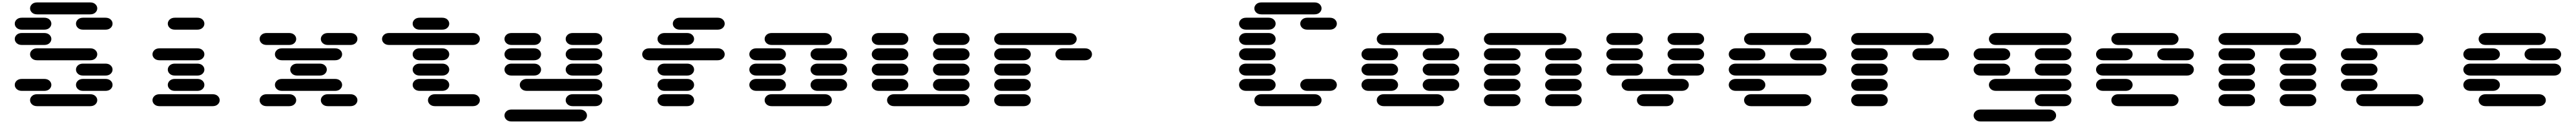

<svg xmlns="http://www.w3.org/2000/svg" viewBox="-20 -881 21040 1013"><path d="M284.2 -13.7H715.8Q743.2 -13.7 758.8 -28.3Q774.4 -43 774.4 -62.5Q774.4 -82 758.8 -96.7Q743.2 -111.3 715.8 -111.3H284.2Q256.8 -111.3 241.2 -96.7Q225.6 -82 225.6 -62.5Q225.6 -43 241.2 -28.3Q256.8 -13.7 284.2 -13.7ZM159.2 -138.7H340.8Q368.2 -138.7 383.8 -153.3Q399.4 -168 399.4 -187.5Q399.4 -207 383.8 -221.7Q368.2 -236.3 340.8 -236.3H159.2Q131.8 -236.3 116.2 -221.7Q100.6 -207 100.6 -187.5Q100.6 -168 116.2 -153.3Q131.8 -138.7 159.2 -138.7ZM659.2 -138.7H840.8Q868.2 -138.7 883.8 -153.3Q899.4 -168 899.4 -187.5Q899.4 -207 883.8 -221.7Q868.2 -236.3 840.8 -236.3H659.2Q631.8 -236.3 616.2 -221.7Q600.6 -207 600.6 -187.5Q600.6 -168 616.2 -153.3Q631.8 -138.7 659.2 -138.7ZM659.2 -263.7H840.8Q868.2 -263.7 883.8 -278.3Q899.4 -293 899.4 -312.5Q899.4 -332 883.8 -346.7Q868.2 -361.3 840.8 -361.3H659.2Q631.8 -361.3 616.2 -346.7Q600.6 -332 600.6 -312.5Q600.6 -293 616.2 -278.3Q631.8 -263.7 659.2 -263.7ZM284.2 -388.7H715.8Q743.2 -388.7 758.8 -403.3Q774.4 -418 774.4 -437.5Q774.4 -457 758.8 -471.7Q743.2 -486.3 715.8 -486.3H284.2Q256.8 -486.3 241.2 -471.7Q225.6 -457 225.6 -437.5Q225.6 -418 241.2 -403.3Q256.8 -388.7 284.2 -388.7ZM159.2 -513.7H340.8Q368.2 -513.7 383.8 -528.3Q399.4 -543 399.4 -562.5Q399.4 -582 383.8 -596.7Q368.2 -611.3 340.8 -611.3H159.2Q131.8 -611.3 116.2 -596.7Q100.6 -582 100.6 -562.5Q100.6 -543 116.2 -528.3Q131.8 -513.7 159.2 -513.7ZM159.2 -638.7H340.8Q368.2 -638.7 383.8 -653.3Q399.4 -668 399.4 -687.5Q399.4 -707 383.8 -721.7Q368.2 -736.3 340.8 -736.3H159.2Q131.8 -736.3 116.2 -721.7Q100.6 -707 100.6 -687.5Q100.6 -668 116.2 -653.3Q131.8 -638.7 159.2 -638.7ZM659.2 -638.7H840.8Q868.2 -638.7 883.8 -653.3Q899.4 -668 899.4 -687.5Q899.4 -707 883.8 -721.7Q868.2 -736.3 840.8 -736.3H659.2Q631.8 -736.3 616.2 -721.7Q600.6 -707 600.6 -687.5Q600.6 -668 616.2 -653.3Q631.8 -638.7 659.2 -638.7ZM284.2 -763.7H715.8Q743.2 -763.7 758.8 -778.3Q774.4 -793 774.4 -812.5Q774.4 -832 758.8 -846.7Q743.2 -861.3 715.8 -861.3H284.2Q256.8 -861.3 241.2 -846.7Q225.6 -832 225.6 -812.5Q225.6 -793 241.2 -778.3Q256.8 -763.7 284.2 -763.7Z M1284.2 -13.7H1715.8Q1743.2 -13.7 1758.8 -28.3Q1774.4 -43 1774.4 -62.5Q1774.4 -82 1758.8 -96.7Q1743.2 -111.3 1715.8 -111.3H1284.2Q1256.8 -111.3 1241.2 -96.7Q1225.6 -82 1225.6 -62.5Q1225.6 -43 1241.2 -28.3Q1256.8 -13.7 1284.2 -13.7ZM1409.2 -138.7H1590.8Q1618.2 -138.7 1633.8 -153.3Q1649.4 -168 1649.4 -187.5Q1649.4 -207 1633.8 -221.7Q1618.2 -236.3 1590.8 -236.3H1409.2Q1381.8 -236.3 1366.2 -221.7Q1350.6 -207 1350.6 -187.5Q1350.6 -168 1366.2 -153.3Q1381.8 -138.7 1409.2 -138.7ZM1409.2 -263.7H1590.8Q1618.2 -263.7 1633.8 -278.3Q1649.4 -293 1649.4 -312.5Q1649.4 -332 1633.8 -346.7Q1618.2 -361.3 1590.8 -361.3H1409.2Q1381.8 -361.3 1366.2 -346.7Q1350.6 -332 1350.6 -312.5Q1350.6 -293 1366.2 -278.3Q1381.8 -263.7 1409.2 -263.7ZM1284.2 -388.7H1590.8Q1618.2 -388.7 1633.8 -403.3Q1649.4 -418 1649.4 -437.5Q1649.4 -457 1633.8 -471.7Q1618.2 -486.3 1590.8 -486.3H1284.2Q1256.8 -486.3 1241.2 -471.7Q1225.6 -457 1225.6 -437.5Q1225.6 -418 1241.2 -403.3Q1256.8 -388.7 1284.2 -388.7ZM1409.2 -638.7H1590.8Q1618.2 -638.7 1633.8 -653.3Q1649.4 -668 1649.4 -687.5Q1649.4 -707 1633.8 -721.7Q1618.2 -736.3 1590.8 -736.3H1409.2Q1381.8 -736.3 1366.2 -721.7Q1350.6 -707 1350.6 -687.5Q1350.6 -668 1366.2 -653.3Q1381.8 -638.7 1409.2 -638.7Z M2159.2 -13.7H2340.8Q2368.2 -13.7 2383.8 -28.3Q2399.4 -43 2399.4 -62.5Q2399.4 -82 2383.8 -96.7Q2368.2 -111.3 2340.8 -111.3H2159.2Q2131.8 -111.3 2116.2 -96.7Q2100.6 -82 2100.6 -62.5Q2100.6 -43 2116.2 -28.3Q2131.8 -13.7 2159.2 -13.7ZM2659.2 -13.7H2840.8Q2868.2 -13.7 2883.8 -28.3Q2899.4 -43 2899.4 -62.5Q2899.4 -82 2883.8 -96.7Q2868.2 -111.3 2840.8 -111.3H2659.2Q2631.8 -111.3 2616.2 -96.7Q2600.6 -82 2600.6 -62.5Q2600.6 -43 2616.2 -28.3Q2631.8 -13.7 2659.2 -13.7ZM2284.2 -138.7H2715.8Q2743.2 -138.7 2758.8 -153.3Q2774.4 -168 2774.4 -187.5Q2774.4 -207 2758.8 -221.7Q2743.2 -236.3 2715.8 -236.3H2284.2Q2256.8 -236.3 2241.2 -221.7Q2225.6 -207 2225.6 -187.5Q2225.6 -168 2241.2 -153.3Q2256.8 -138.7 2284.2 -138.7ZM2409.2 -263.7H2590.8Q2618.2 -263.7 2633.8 -278.3Q2649.4 -293 2649.4 -312.5Q2649.4 -332 2633.8 -346.7Q2618.2 -361.3 2590.8 -361.3H2409.2Q2381.8 -361.3 2366.2 -346.7Q2350.6 -332 2350.6 -312.5Q2350.6 -293 2366.2 -278.3Q2381.8 -263.7 2409.2 -263.7ZM2284.2 -388.7H2715.8Q2743.2 -388.7 2758.8 -403.3Q2774.4 -418 2774.4 -437.5Q2774.4 -457 2758.8 -471.7Q2743.2 -486.3 2715.8 -486.3H2284.2Q2256.8 -486.3 2241.2 -471.7Q2225.6 -457 2225.6 -437.5Q2225.6 -418 2241.2 -403.3Q2256.8 -388.7 2284.2 -388.7ZM2159.2 -513.7H2340.8Q2368.2 -513.7 2383.8 -528.3Q2399.4 -543 2399.4 -562.5Q2399.4 -582 2383.8 -596.7Q2368.2 -611.3 2340.8 -611.3H2159.2Q2131.8 -611.3 2116.2 -596.7Q2100.6 -582 2100.6 -562.5Q2100.6 -543 2116.2 -528.3Q2131.8 -513.7 2159.2 -513.7ZM2659.2 -513.7H2840.8Q2868.2 -513.7 2883.8 -528.3Q2899.4 -543 2899.4 -562.5Q2899.4 -582 2883.8 -596.7Q2868.2 -611.3 2840.8 -611.3H2659.2Q2631.8 -611.3 2616.2 -596.7Q2600.6 -582 2600.6 -562.5Q2600.6 -543 2616.2 -528.3Q2631.8 -513.7 2659.2 -513.7Z M3534.2 -13.7H3840.8Q3868.2 -13.7 3883.8 -28.3Q3899.4 -43 3899.4 -62.5Q3899.4 -82 3883.8 -96.7Q3868.2 -111.3 3840.8 -111.3H3534.2Q3506.8 -111.3 3491.2 -96.7Q3475.6 -82 3475.6 -62.5Q3475.6 -43 3491.2 -28.3Q3506.8 -13.7 3534.2 -13.7ZM3409.2 -138.7H3590.8Q3618.2 -138.7 3633.8 -153.3Q3649.4 -168 3649.4 -187.5Q3649.4 -207 3633.8 -221.7Q3618.2 -236.3 3590.8 -236.3H3409.2Q3381.8 -236.3 3366.2 -221.7Q3350.6 -207 3350.6 -187.5Q3350.6 -168 3366.2 -153.3Q3381.8 -138.7 3409.2 -138.7ZM3409.2 -263.7H3590.8Q3618.2 -263.7 3633.8 -278.3Q3649.4 -293 3649.4 -312.5Q3649.4 -332 3633.8 -346.7Q3618.2 -361.3 3590.8 -361.3H3409.2Q3381.8 -361.3 3366.2 -346.7Q3350.6 -332 3350.6 -312.5Q3350.6 -293 3366.2 -278.3Q3381.8 -263.7 3409.2 -263.7ZM3409.2 -388.7H3590.8Q3618.2 -388.7 3633.8 -403.3Q3649.4 -418 3649.4 -437.5Q3649.4 -457 3633.8 -471.7Q3618.2 -486.3 3590.8 -486.3H3409.2Q3381.8 -486.3 3366.2 -471.7Q3350.6 -457 3350.6 -437.5Q3350.6 -418 3366.2 -403.3Q3381.8 -388.7 3409.2 -388.7ZM3159.2 -513.7H3840.8Q3868.2 -513.7 3883.8 -528.3Q3899.4 -543 3899.4 -562.5Q3899.4 -582 3883.8 -596.7Q3868.2 -611.3 3840.8 -611.3H3159.2Q3131.8 -611.3 3116.2 -596.7Q3100.6 -582 3100.6 -562.5Q3100.6 -543 3116.2 -528.3Q3131.8 -513.7 3159.2 -513.7ZM3409.2 -638.7H3590.8Q3618.2 -638.7 3633.8 -653.3Q3649.4 -668 3649.4 -687.5Q3649.4 -707 3633.8 -721.7Q3618.2 -736.3 3590.8 -736.3H3409.2Q3381.8 -736.3 3366.2 -721.7Q3350.6 -707 3350.6 -687.5Q3350.6 -668 3366.2 -653.3Q3381.8 -638.7 3409.2 -638.7Z M4159.2 111.3H4715.8Q4743.2 111.3 4758.8 96.7Q4774.4 82 4774.4 62.5Q4774.4 43 4758.8 28.3Q4743.2 13.7 4715.8 13.7H4159.2Q4131.8 13.7 4116.2 28.3Q4100.6 43 4100.6 62.5Q4100.6 82 4116.2 96.7Q4131.8 111.3 4159.2 111.3ZM4659.2 -13.7H4840.8Q4868.2 -13.7 4883.8 -28.3Q4899.4 -43 4899.4 -62.5Q4899.4 -82 4883.8 -96.7Q4868.2 -111.3 4840.8 -111.3H4659.2Q4631.8 -111.3 4616.2 -96.7Q4600.6 -82 4600.6 -62.5Q4600.6 -43 4616.2 -28.3Q4631.8 -13.7 4659.2 -13.7ZM4284.2 -138.7H4840.8Q4868.2 -138.7 4883.8 -153.3Q4899.4 -168 4899.4 -187.5Q4899.4 -207 4883.8 -221.7Q4868.2 -236.3 4840.8 -236.3H4284.2Q4256.8 -236.3 4241.2 -221.7Q4225.6 -207 4225.6 -187.5Q4225.6 -168 4241.2 -153.3Q4256.8 -138.7 4284.2 -138.7ZM4159.2 -263.7H4340.8Q4368.2 -263.7 4383.8 -278.3Q4399.4 -293 4399.4 -312.5Q4399.4 -332 4383.8 -346.7Q4368.2 -361.3 4340.8 -361.3H4159.2Q4131.8 -361.3 4116.2 -346.7Q4100.6 -332 4100.6 -312.5Q4100.6 -293 4116.2 -278.3Q4131.8 -263.7 4159.2 -263.7ZM4659.2 -263.7H4840.8Q4868.2 -263.7 4883.8 -278.3Q4899.4 -293 4899.4 -312.5Q4899.4 -332 4883.8 -346.7Q4868.2 -361.3 4840.8 -361.3H4659.2Q4631.8 -361.3 4616.2 -346.7Q4600.6 -332 4600.6 -312.5Q4600.6 -293 4616.2 -278.3Q4631.8 -263.7 4659.2 -263.7ZM4159.2 -388.7H4340.8Q4368.2 -388.7 4383.8 -403.3Q4399.4 -418 4399.4 -437.5Q4399.4 -457 4383.8 -471.7Q4368.2 -486.3 4340.8 -486.3H4159.2Q4131.8 -486.3 4116.2 -471.7Q4100.6 -457 4100.6 -437.5Q4100.6 -418 4116.2 -403.3Q4131.8 -388.7 4159.2 -388.7ZM4659.2 -388.7H4840.8Q4868.2 -388.7 4883.8 -403.3Q4899.4 -418 4899.4 -437.5Q4899.4 -457 4883.8 -471.7Q4868.2 -486.3 4840.8 -486.3H4659.2Q4631.8 -486.3 4616.2 -471.7Q4600.6 -457 4600.6 -437.5Q4600.6 -418 4616.2 -403.3Q4631.8 -388.7 4659.2 -388.7ZM4159.2 -513.7H4340.8Q4368.2 -513.7 4383.8 -528.3Q4399.4 -543 4399.4 -562.5Q4399.4 -582 4383.8 -596.7Q4368.2 -611.3 4340.8 -611.3H4159.2Q4131.8 -611.3 4116.2 -596.7Q4100.6 -582 4100.6 -562.5Q4100.6 -543 4116.2 -528.3Q4131.8 -513.7 4159.2 -513.7ZM4659.2 -513.7H4840.8Q4868.2 -513.7 4883.8 -528.3Q4899.4 -543 4899.4 -562.5Q4899.4 -582 4883.8 -596.7Q4868.2 -611.3 4840.8 -611.3H4659.2Q4631.8 -611.3 4616.2 -596.7Q4600.6 -582 4600.6 -562.5Q4600.6 -543 4616.2 -528.3Q4631.8 -513.7 4659.2 -513.7Z M5409.2 -13.7H5590.8Q5618.2 -13.7 5633.8 -28.3Q5649.4 -43 5649.4 -62.5Q5649.4 -82 5633.8 -96.7Q5618.2 -111.3 5590.8 -111.3H5409.2Q5381.8 -111.3 5366.2 -96.7Q5350.6 -82 5350.6 -62.5Q5350.6 -43 5366.2 -28.3Q5381.8 -13.7 5409.2 -13.7ZM5409.2 -138.7H5590.8Q5618.2 -138.7 5633.8 -153.3Q5649.4 -168 5649.4 -187.5Q5649.4 -207 5633.8 -221.7Q5618.2 -236.3 5590.8 -236.3H5409.2Q5381.8 -236.3 5366.2 -221.7Q5350.6 -207 5350.6 -187.5Q5350.6 -168 5366.2 -153.3Q5381.8 -138.7 5409.2 -138.7ZM5409.2 -263.7H5590.8Q5618.2 -263.7 5633.8 -278.3Q5649.4 -293 5649.4 -312.5Q5649.4 -332 5633.8 -346.7Q5618.2 -361.3 5590.8 -361.3H5409.2Q5381.8 -361.3 5366.2 -346.7Q5350.6 -332 5350.6 -312.5Q5350.6 -293 5366.2 -278.3Q5381.8 -263.7 5409.2 -263.7ZM5284.2 -388.7H5840.8Q5868.2 -388.7 5883.8 -403.3Q5899.4 -418 5899.4 -437.5Q5899.4 -457 5883.8 -471.7Q5868.2 -486.3 5840.8 -486.3H5284.2Q5256.8 -486.3 5241.2 -471.7Q5225.6 -457 5225.6 -437.5Q5225.6 -418 5241.2 -403.3Q5256.8 -388.7 5284.2 -388.7ZM5409.2 -513.7H5590.8Q5618.2 -513.7 5633.8 -528.3Q5649.4 -543 5649.4 -562.5Q5649.4 -582 5633.8 -596.7Q5618.2 -611.3 5590.8 -611.3H5409.2Q5381.8 -611.3 5366.2 -596.7Q5350.6 -582 5350.6 -562.5Q5350.6 -543 5366.2 -528.3Q5381.8 -513.7 5409.2 -513.7ZM5534.2 -638.7H5840.8Q5868.2 -638.7 5883.8 -653.3Q5899.4 -668 5899.4 -687.5Q5899.4 -707 5883.8 -721.7Q5868.2 -736.3 5840.8 -736.3H5534.2Q5506.8 -736.3 5491.2 -721.7Q5475.6 -707 5475.6 -687.5Q5475.6 -668 5491.2 -653.3Q5506.8 -638.7 5534.2 -638.7Z M6284.2 -13.7H6715.8Q6743.2 -13.7 6758.8 -28.3Q6774.4 -43 6774.4 -62.5Q6774.4 -82 6758.8 -96.7Q6743.2 -111.3 6715.8 -111.3H6284.2Q6256.8 -111.3 6241.2 -96.7Q6225.6 -82 6225.6 -62.5Q6225.6 -43 6241.2 -28.3Q6256.8 -13.7 6284.2 -13.7ZM6159.2 -138.7H6340.8Q6368.2 -138.7 6383.8 -153.3Q6399.4 -168 6399.4 -187.5Q6399.4 -207 6383.8 -221.7Q6368.2 -236.3 6340.8 -236.3H6159.2Q6131.8 -236.3 6116.2 -221.7Q6100.6 -207 6100.6 -187.5Q6100.6 -168 6116.2 -153.3Q6131.8 -138.7 6159.2 -138.7ZM6659.2 -138.7H6840.8Q6868.2 -138.7 6883.8 -153.3Q6899.4 -168 6899.4 -187.5Q6899.4 -207 6883.8 -221.7Q6868.2 -236.3 6840.8 -236.3H6659.2Q6631.8 -236.3 6616.2 -221.7Q6600.6 -207 6600.6 -187.5Q6600.6 -168 6616.2 -153.3Q6631.8 -138.7 6659.2 -138.7ZM6159.2 -263.7H6340.8Q6368.2 -263.7 6383.8 -278.3Q6399.4 -293 6399.4 -312.5Q6399.4 -332 6383.8 -346.7Q6368.2 -361.3 6340.8 -361.3H6159.2Q6131.8 -361.3 6116.2 -346.7Q6100.6 -332 6100.6 -312.5Q6100.6 -293 6116.2 -278.3Q6131.8 -263.7 6159.2 -263.7ZM6659.2 -263.7H6840.8Q6868.2 -263.7 6883.8 -278.3Q6899.4 -293 6899.4 -312.5Q6899.4 -332 6883.8 -346.7Q6868.2 -361.3 6840.8 -361.3H6659.2Q6631.8 -361.3 6616.2 -346.7Q6600.6 -332 6600.6 -312.5Q6600.6 -293 6616.2 -278.3Q6631.8 -263.7 6659.2 -263.7ZM6159.2 -388.7H6340.8Q6368.2 -388.7 6383.8 -403.3Q6399.4 -418 6399.4 -437.5Q6399.4 -457 6383.8 -471.7Q6368.2 -486.3 6340.8 -486.3H6159.2Q6131.8 -486.3 6116.2 -471.7Q6100.6 -457 6100.6 -437.5Q6100.6 -418 6116.2 -403.3Q6131.8 -388.7 6159.2 -388.7ZM6659.2 -388.7H6840.8Q6868.2 -388.7 6883.8 -403.3Q6899.4 -418 6899.4 -437.5Q6899.4 -457 6883.8 -471.7Q6868.2 -486.3 6840.8 -486.3H6659.2Q6631.8 -486.3 6616.2 -471.7Q6600.6 -457 6600.6 -437.5Q6600.6 -418 6616.2 -403.3Q6631.8 -388.7 6659.2 -388.7ZM6284.2 -513.7H6715.8Q6743.2 -513.7 6758.8 -528.3Q6774.4 -543 6774.4 -562.5Q6774.4 -582 6758.8 -596.7Q6743.2 -611.3 6715.8 -611.3H6284.2Q6256.8 -611.3 6241.2 -596.7Q6225.6 -582 6225.6 -562.5Q6225.6 -543 6241.2 -528.3Q6256.8 -513.7 6284.2 -513.7Z M7284.2 -13.7H7840.8Q7868.2 -13.7 7883.8 -28.3Q7899.4 -43 7899.4 -62.5Q7899.4 -82 7883.8 -96.7Q7868.2 -111.3 7840.8 -111.3H7284.2Q7256.8 -111.3 7241.2 -96.7Q7225.6 -82 7225.6 -62.5Q7225.6 -43 7241.2 -28.3Q7256.8 -13.7 7284.2 -13.7ZM7159.2 -138.7H7340.8Q7368.2 -138.7 7383.8 -153.3Q7399.4 -168 7399.4 -187.5Q7399.4 -207 7383.8 -221.7Q7368.2 -236.3 7340.8 -236.3H7159.2Q7131.8 -236.3 7116.2 -221.7Q7100.6 -207 7100.6 -187.5Q7100.6 -168 7116.2 -153.3Q7131.8 -138.7 7159.2 -138.7ZM7659.2 -138.7H7840.8Q7868.2 -138.7 7883.8 -153.3Q7899.4 -168 7899.4 -187.5Q7899.4 -207 7883.8 -221.7Q7868.2 -236.3 7840.8 -236.3H7659.2Q7631.8 -236.3 7616.2 -221.7Q7600.6 -207 7600.6 -187.5Q7600.6 -168 7616.2 -153.3Q7631.8 -138.7 7659.2 -138.7ZM7159.2 -263.7H7340.8Q7368.2 -263.7 7383.8 -278.3Q7399.4 -293 7399.4 -312.5Q7399.4 -332 7383.8 -346.7Q7368.2 -361.3 7340.8 -361.3H7159.2Q7131.8 -361.3 7116.2 -346.7Q7100.6 -332 7100.6 -312.5Q7100.6 -293 7116.2 -278.3Q7131.8 -263.7 7159.2 -263.7ZM7659.2 -263.7H7840.8Q7868.2 -263.7 7883.8 -278.3Q7899.4 -293 7899.4 -312.5Q7899.4 -332 7883.8 -346.7Q7868.2 -361.3 7840.8 -361.3H7659.2Q7631.8 -361.3 7616.2 -346.7Q7600.6 -332 7600.6 -312.5Q7600.6 -293 7616.2 -278.3Q7631.8 -263.7 7659.2 -263.7ZM7159.2 -388.7H7340.8Q7368.2 -388.7 7383.8 -403.3Q7399.4 -418 7399.4 -437.5Q7399.4 -457 7383.8 -471.7Q7368.2 -486.3 7340.8 -486.3H7159.2Q7131.8 -486.3 7116.2 -471.7Q7100.6 -457 7100.6 -437.5Q7100.6 -418 7116.2 -403.3Q7131.8 -388.7 7159.2 -388.7ZM7659.2 -388.7H7840.8Q7868.2 -388.7 7883.8 -403.3Q7899.4 -418 7899.4 -437.5Q7899.4 -457 7883.8 -471.7Q7868.2 -486.3 7840.8 -486.3H7659.2Q7631.8 -486.3 7616.2 -471.7Q7600.6 -457 7600.6 -437.5Q7600.6 -418 7616.2 -403.3Q7631.8 -388.7 7659.2 -388.7ZM7159.2 -513.7H7340.8Q7368.2 -513.7 7383.8 -528.3Q7399.4 -543 7399.4 -562.5Q7399.4 -582 7383.8 -596.7Q7368.2 -611.3 7340.8 -611.3H7159.2Q7131.8 -611.3 7116.2 -596.7Q7100.6 -582 7100.6 -562.5Q7100.6 -543 7116.2 -528.3Q7131.8 -513.7 7159.2 -513.7ZM7659.2 -513.7H7840.8Q7868.2 -513.7 7883.8 -528.3Q7899.4 -543 7899.4 -562.5Q7899.4 -582 7883.8 -596.7Q7868.2 -611.3 7840.8 -611.3H7659.2Q7631.8 -611.3 7616.2 -596.7Q7600.6 -582 7600.6 -562.5Q7600.6 -543 7616.2 -528.3Q7631.8 -513.7 7659.2 -513.7Z M8159.2 -13.7H8340.8Q8368.2 -13.7 8383.8 -28.3Q8399.4 -43 8399.4 -62.5Q8399.4 -82 8383.8 -96.7Q8368.2 -111.3 8340.8 -111.3H8159.2Q8131.8 -111.3 8116.2 -96.7Q8100.6 -82 8100.6 -62.5Q8100.6 -43 8116.2 -28.3Q8131.8 -13.7 8159.2 -13.7ZM8159.2 -138.7H8340.8Q8368.2 -138.7 8383.8 -153.3Q8399.4 -168 8399.4 -187.5Q8399.4 -207 8383.8 -221.7Q8368.2 -236.3 8340.8 -236.3H8159.2Q8131.8 -236.3 8116.2 -221.7Q8100.6 -207 8100.6 -187.5Q8100.6 -168 8116.2 -153.3Q8131.8 -138.7 8159.2 -138.7ZM8159.2 -263.7H8340.8Q8368.2 -263.7 8383.8 -278.3Q8399.4 -293 8399.4 -312.5Q8399.4 -332 8383.8 -346.7Q8368.2 -361.3 8340.8 -361.3H8159.2Q8131.8 -361.3 8116.2 -346.7Q8100.6 -332 8100.6 -312.5Q8100.6 -293 8116.2 -278.3Q8131.8 -263.7 8159.2 -263.7ZM8159.2 -388.7H8340.8Q8368.2 -388.7 8383.8 -403.3Q8399.4 -418 8399.4 -437.5Q8399.4 -457 8383.8 -471.7Q8368.2 -486.3 8340.8 -486.3H8159.2Q8131.8 -486.3 8116.2 -471.7Q8100.6 -457 8100.6 -437.5Q8100.6 -418 8116.2 -403.3Q8131.8 -388.7 8159.2 -388.7ZM8659.2 -388.7H8840.8Q8868.2 -388.7 8883.8 -403.3Q8899.4 -418 8899.4 -437.5Q8899.4 -457 8883.8 -471.7Q8868.2 -486.3 8840.8 -486.3H8659.2Q8631.8 -486.3 8616.2 -471.7Q8600.6 -457 8600.6 -437.5Q8600.6 -418 8616.2 -403.3Q8631.8 -388.7 8659.2 -388.7ZM8159.2 -513.7H8715.8Q8743.2 -513.7 8758.8 -528.3Q8774.4 -543 8774.4 -562.5Q8774.4 -582 8758.8 -596.7Q8743.2 -611.3 8715.8 -611.3H8159.2Q8131.8 -611.3 8116.2 -596.7Q8100.6 -582 8100.6 -562.5Q8100.6 -543 8116.2 -528.3Q8131.8 -513.7 8159.2 -513.7Z M10284.2 -13.7H10715.8Q10743.2 -13.7 10758.8 -28.3Q10774.4 -43 10774.4 -62.5Q10774.4 -82 10758.8 -96.7Q10743.2 -111.3 10715.8 -111.3H10284.2Q10256.8 -111.3 10241.2 -96.7Q10225.6 -82 10225.6 -62.5Q10225.6 -43 10241.2 -28.3Q10256.8 -13.7 10284.2 -13.7ZM10159.2 -138.7H10340.8Q10368.2 -138.7 10383.8 -153.3Q10399.4 -168 10399.4 -187.5Q10399.4 -207 10383.8 -221.7Q10368.2 -236.3 10340.8 -236.3H10159.2Q10131.8 -236.3 10116.2 -221.7Q10100.6 -207 10100.6 -187.5Q10100.6 -168 10116.2 -153.3Q10131.8 -138.7 10159.2 -138.7ZM10659.2 -138.7H10840.8Q10868.2 -138.7 10883.8 -153.3Q10899.4 -168 10899.4 -187.5Q10899.4 -207 10883.8 -221.7Q10868.2 -236.3 10840.8 -236.3H10659.2Q10631.8 -236.3 10616.2 -221.7Q10600.6 -207 10600.6 -187.5Q10600.6 -168 10616.2 -153.3Q10631.8 -138.7 10659.2 -138.7ZM10159.2 -263.7H10340.8Q10368.2 -263.7 10383.8 -278.3Q10399.4 -293 10399.4 -312.5Q10399.4 -332 10383.8 -346.7Q10368.2 -361.3 10340.8 -361.3H10159.2Q10131.8 -361.3 10116.2 -346.7Q10100.6 -332 10100.6 -312.5Q10100.6 -293 10116.2 -278.3Q10131.8 -263.7 10159.2 -263.7ZM10159.2 -388.7H10340.8Q10368.2 -388.7 10383.8 -403.3Q10399.4 -418 10399.4 -437.5Q10399.4 -457 10383.8 -471.7Q10368.2 -486.3 10340.8 -486.3H10159.2Q10131.8 -486.3 10116.2 -471.7Q10100.6 -457 10100.6 -437.5Q10100.6 -418 10116.2 -403.3Q10131.8 -388.7 10159.2 -388.7ZM10159.2 -513.7H10340.8Q10368.2 -513.7 10383.8 -528.3Q10399.4 -543 10399.4 -562.5Q10399.4 -582 10383.8 -596.7Q10368.2 -611.3 10340.8 -611.3H10159.2Q10131.8 -611.3 10116.2 -596.7Q10100.6 -582 10100.6 -562.5Q10100.6 -543 10116.2 -528.3Q10131.8 -513.7 10159.2 -513.7ZM10159.2 -638.7H10340.8Q10368.2 -638.7 10383.8 -653.3Q10399.4 -668 10399.4 -687.5Q10399.4 -707 10383.8 -721.7Q10368.2 -736.3 10340.8 -736.3H10159.2Q10131.8 -736.3 10116.2 -721.7Q10100.6 -707 10100.6 -687.5Q10100.6 -668 10116.2 -653.3Q10131.8 -638.7 10159.2 -638.7ZM10659.2 -638.7H10840.8Q10868.2 -638.7 10883.8 -653.3Q10899.4 -668 10899.4 -687.5Q10899.4 -707 10883.8 -721.7Q10868.2 -736.3 10840.8 -736.3H10659.2Q10631.8 -736.3 10616.2 -721.7Q10600.6 -707 10600.6 -687.5Q10600.6 -668 10616.2 -653.3Q10631.8 -638.7 10659.2 -638.7ZM10284.2 -763.7H10715.8Q10743.2 -763.7 10758.8 -778.3Q10774.4 -793 10774.4 -812.5Q10774.4 -832 10758.8 -846.7Q10743.2 -861.3 10715.8 -861.3H10284.2Q10256.8 -861.3 10241.2 -846.7Q10225.6 -832 10225.6 -812.5Q10225.6 -793 10241.2 -778.3Q10256.8 -763.7 10284.2 -763.7Z M11284.2 -13.7H11715.8Q11743.2 -13.7 11758.8 -28.3Q11774.4 -43 11774.4 -62.5Q11774.4 -82 11758.8 -96.7Q11743.2 -111.3 11715.8 -111.3H11284.2Q11256.8 -111.3 11241.2 -96.7Q11225.6 -82 11225.6 -62.5Q11225.6 -43 11241.2 -28.3Q11256.8 -13.7 11284.2 -13.7ZM11159.2 -138.7H11340.8Q11368.2 -138.7 11383.8 -153.3Q11399.4 -168 11399.4 -187.5Q11399.4 -207 11383.8 -221.7Q11368.2 -236.3 11340.8 -236.3H11159.2Q11131.8 -236.3 11116.2 -221.7Q11100.6 -207 11100.6 -187.5Q11100.6 -168 11116.2 -153.3Q11131.8 -138.7 11159.2 -138.7ZM11659.2 -138.7H11840.8Q11868.2 -138.7 11883.8 -153.3Q11899.4 -168 11899.4 -187.5Q11899.4 -207 11883.8 -221.7Q11868.2 -236.3 11840.8 -236.3H11659.2Q11631.8 -236.3 11616.2 -221.7Q11600.6 -207 11600.6 -187.5Q11600.6 -168 11616.2 -153.3Q11631.8 -138.7 11659.2 -138.7ZM11159.2 -263.7H11340.8Q11368.2 -263.7 11383.8 -278.3Q11399.4 -293 11399.4 -312.5Q11399.4 -332 11383.8 -346.7Q11368.2 -361.3 11340.8 -361.3H11159.2Q11131.8 -361.3 11116.2 -346.7Q11100.6 -332 11100.6 -312.5Q11100.6 -293 11116.2 -278.3Q11131.8 -263.7 11159.2 -263.7ZM11659.2 -263.7H11840.8Q11868.2 -263.7 11883.8 -278.3Q11899.4 -293 11899.4 -312.5Q11899.4 -332 11883.8 -346.7Q11868.2 -361.3 11840.8 -361.3H11659.2Q11631.8 -361.3 11616.2 -346.7Q11600.6 -332 11600.6 -312.5Q11600.6 -293 11616.2 -278.3Q11631.8 -263.7 11659.2 -263.7ZM11159.2 -388.7H11340.8Q11368.2 -388.7 11383.8 -403.3Q11399.4 -418 11399.4 -437.5Q11399.4 -457 11383.8 -471.7Q11368.2 -486.3 11340.8 -486.3H11159.2Q11131.8 -486.3 11116.2 -471.7Q11100.6 -457 11100.6 -437.5Q11100.6 -418 11116.2 -403.3Q11131.8 -388.7 11159.2 -388.7ZM11659.2 -388.7H11840.8Q11868.2 -388.7 11883.8 -403.3Q11899.4 -418 11899.4 -437.5Q11899.4 -457 11883.8 -471.7Q11868.2 -486.3 11840.8 -486.3H11659.2Q11631.8 -486.3 11616.2 -471.7Q11600.6 -457 11600.6 -437.5Q11600.6 -418 11616.2 -403.3Q11631.8 -388.7 11659.2 -388.7ZM11284.2 -513.7H11715.8Q11743.2 -513.7 11758.8 -528.3Q11774.4 -543 11774.4 -562.5Q11774.4 -582 11758.8 -596.7Q11743.2 -611.3 11715.8 -611.3H11284.2Q11256.8 -611.3 11241.2 -596.7Q11225.6 -582 11225.6 -562.5Q11225.6 -543 11241.2 -528.3Q11256.8 -513.7 11284.2 -513.7Z M12159.2 -13.7H12340.8Q12368.2 -13.7 12383.8 -28.3Q12399.4 -43 12399.4 -62.5Q12399.4 -82 12383.8 -96.7Q12368.2 -111.3 12340.8 -111.3H12159.2Q12131.8 -111.3 12116.2 -96.7Q12100.6 -82 12100.6 -62.5Q12100.6 -43 12116.2 -28.3Q12131.8 -13.7 12159.2 -13.7ZM12659.2 -13.7H12840.8Q12868.2 -13.7 12883.8 -28.3Q12899.4 -43 12899.4 -62.5Q12899.4 -82 12883.8 -96.7Q12868.2 -111.3 12840.8 -111.3H12659.2Q12631.8 -111.3 12616.2 -96.7Q12600.6 -82 12600.6 -62.5Q12600.6 -43 12616.2 -28.3Q12631.8 -13.7 12659.2 -13.7ZM12159.2 -138.7H12340.8Q12368.2 -138.7 12383.8 -153.3Q12399.4 -168 12399.4 -187.5Q12399.4 -207 12383.8 -221.7Q12368.2 -236.3 12340.8 -236.3H12159.2Q12131.8 -236.3 12116.2 -221.7Q12100.6 -207 12100.6 -187.5Q12100.6 -168 12116.2 -153.3Q12131.8 -138.7 12159.2 -138.7ZM12659.2 -138.7H12840.8Q12868.2 -138.7 12883.8 -153.3Q12899.4 -168 12899.4 -187.5Q12899.4 -207 12883.8 -221.7Q12868.2 -236.3 12840.8 -236.3H12659.2Q12631.8 -236.3 12616.2 -221.7Q12600.6 -207 12600.6 -187.5Q12600.6 -168 12616.2 -153.3Q12631.8 -138.7 12659.2 -138.7ZM12159.2 -263.7H12340.8Q12368.2 -263.7 12383.8 -278.3Q12399.4 -293 12399.4 -312.5Q12399.4 -332 12383.8 -346.7Q12368.2 -361.3 12340.8 -361.3H12159.2Q12131.8 -361.3 12116.2 -346.7Q12100.6 -332 12100.6 -312.5Q12100.6 -293 12116.2 -278.3Q12131.8 -263.7 12159.2 -263.7ZM12659.2 -263.7H12840.8Q12868.2 -263.7 12883.8 -278.3Q12899.4 -293 12899.4 -312.5Q12899.4 -332 12883.8 -346.7Q12868.2 -361.3 12840.8 -361.3H12659.2Q12631.8 -361.3 12616.2 -346.7Q12600.6 -332 12600.6 -312.5Q12600.6 -293 12616.2 -278.3Q12631.8 -263.7 12659.2 -263.7ZM12159.2 -388.7H12340.8Q12368.2 -388.7 12383.8 -403.3Q12399.4 -418 12399.4 -437.5Q12399.4 -457 12383.8 -471.7Q12368.2 -486.3 12340.8 -486.3H12159.2Q12131.8 -486.3 12116.2 -471.7Q12100.6 -457 12100.6 -437.5Q12100.6 -418 12116.2 -403.3Q12131.8 -388.7 12159.2 -388.7ZM12659.2 -388.7H12840.8Q12868.2 -388.7 12883.8 -403.3Q12899.4 -418 12899.4 -437.5Q12899.4 -457 12883.8 -471.7Q12868.2 -486.3 12840.8 -486.3H12659.2Q12631.8 -486.3 12616.2 -471.7Q12600.6 -457 12600.6 -437.5Q12600.6 -418 12616.2 -403.3Q12631.8 -388.7 12659.2 -388.7ZM12159.2 -513.7H12715.8Q12743.2 -513.7 12758.8 -528.3Q12774.4 -543 12774.4 -562.5Q12774.4 -582 12758.8 -596.7Q12743.2 -611.3 12715.8 -611.3H12159.2Q12131.8 -611.3 12116.2 -596.7Q12100.6 -582 12100.6 -562.5Q12100.6 -543 12116.2 -528.3Q12131.8 -513.7 12159.2 -513.7Z M13409.2 -13.7H13590.8Q13618.2 -13.7 13633.8 -28.3Q13649.4 -43 13649.4 -62.5Q13649.4 -82 13633.8 -96.7Q13618.2 -111.3 13590.8 -111.3H13409.2Q13381.8 -111.3 13366.2 -96.7Q13350.6 -82 13350.6 -62.5Q13350.6 -43 13366.2 -28.3Q13381.8 -13.7 13409.2 -13.7ZM13284.2 -138.7H13715.8Q13743.2 -138.7 13758.8 -153.3Q13774.4 -168 13774.4 -187.5Q13774.4 -207 13758.8 -221.7Q13743.2 -236.3 13715.8 -236.3H13284.2Q13256.8 -236.3 13241.2 -221.7Q13225.6 -207 13225.6 -187.5Q13225.6 -168 13241.2 -153.3Q13256.8 -138.7 13284.2 -138.7ZM13159.2 -263.7H13340.8Q13368.2 -263.7 13383.8 -278.3Q13399.4 -293 13399.4 -312.5Q13399.4 -332 13383.8 -346.7Q13368.2 -361.3 13340.8 -361.3H13159.2Q13131.8 -361.3 13116.2 -346.7Q13100.6 -332 13100.6 -312.5Q13100.6 -293 13116.2 -278.3Q13131.8 -263.7 13159.2 -263.7ZM13659.2 -263.7H13840.8Q13868.2 -263.7 13883.8 -278.3Q13899.4 -293 13899.4 -312.5Q13899.4 -332 13883.8 -346.7Q13868.2 -361.3 13840.8 -361.3H13659.2Q13631.8 -361.3 13616.2 -346.7Q13600.6 -332 13600.6 -312.5Q13600.6 -293 13616.2 -278.3Q13631.8 -263.7 13659.2 -263.7ZM13159.2 -388.7H13340.8Q13368.2 -388.7 13383.8 -403.3Q13399.4 -418 13399.4 -437.5Q13399.4 -457 13383.8 -471.7Q13368.2 -486.3 13340.8 -486.3H13159.2Q13131.8 -486.3 13116.2 -471.7Q13100.6 -457 13100.6 -437.5Q13100.6 -418 13116.2 -403.3Q13131.8 -388.7 13159.2 -388.7ZM13659.2 -388.7H13840.8Q13868.2 -388.7 13883.8 -403.3Q13899.4 -418 13899.4 -437.5Q13899.4 -457 13883.8 -471.7Q13868.2 -486.3 13840.8 -486.3H13659.2Q13631.8 -486.3 13616.2 -471.7Q13600.6 -457 13600.6 -437.5Q13600.6 -418 13616.2 -403.3Q13631.8 -388.7 13659.2 -388.7ZM13159.2 -513.7H13340.8Q13368.2 -513.7 13383.8 -528.3Q13399.4 -543 13399.4 -562.5Q13399.4 -582 13383.8 -596.7Q13368.2 -611.3 13340.8 -611.3H13159.2Q13131.8 -611.3 13116.2 -596.7Q13100.6 -582 13100.6 -562.5Q13100.6 -543 13116.2 -528.3Q13131.8 -513.7 13159.2 -513.7ZM13659.2 -513.7H13840.8Q13868.2 -513.7 13883.8 -528.3Q13899.4 -543 13899.4 -562.5Q13899.4 -582 13883.8 -596.7Q13868.2 -611.3 13840.8 -611.3H13659.2Q13631.8 -611.3 13616.2 -596.7Q13600.6 -582 13600.6 -562.5Q13600.6 -543 13616.2 -528.3Q13631.8 -513.7 13659.2 -513.7Z M14284.2 -13.7H14715.8Q14743.2 -13.7 14758.8 -28.3Q14774.4 -43 14774.4 -62.5Q14774.4 -82 14758.8 -96.7Q14743.2 -111.3 14715.8 -111.3H14284.2Q14256.8 -111.3 14241.2 -96.7Q14225.6 -82 14225.6 -62.5Q14225.6 -43 14241.2 -28.3Q14256.8 -13.7 14284.2 -13.7ZM14159.2 -138.7H14340.8Q14368.2 -138.7 14383.8 -153.3Q14399.4 -168 14399.4 -187.5Q14399.4 -207 14383.8 -221.7Q14368.2 -236.3 14340.8 -236.3H14159.2Q14131.8 -236.3 14116.2 -221.7Q14100.6 -207 14100.6 -187.5Q14100.6 -168 14116.2 -153.3Q14131.8 -138.7 14159.2 -138.7ZM14159.2 -263.7H14840.8Q14868.2 -263.7 14883.8 -278.3Q14899.4 -293 14899.4 -312.5Q14899.4 -332 14883.8 -346.7Q14868.2 -361.3 14840.8 -361.3H14159.2Q14131.8 -361.3 14116.2 -346.7Q14100.6 -332 14100.6 -312.5Q14100.6 -293 14116.2 -278.3Q14131.8 -263.7 14159.2 -263.7ZM14159.2 -388.7H14340.8Q14368.2 -388.7 14383.8 -403.3Q14399.4 -418 14399.4 -437.5Q14399.4 -457 14383.8 -471.7Q14368.2 -486.3 14340.8 -486.3H14159.2Q14131.8 -486.3 14116.2 -471.7Q14100.6 -457 14100.6 -437.5Q14100.6 -418 14116.2 -403.3Q14131.8 -388.7 14159.2 -388.7ZM14659.2 -388.7H14840.8Q14868.2 -388.7 14883.8 -403.3Q14899.4 -418 14899.4 -437.5Q14899.4 -457 14883.8 -471.7Q14868.2 -486.3 14840.8 -486.3H14659.2Q14631.8 -486.3 14616.2 -471.7Q14600.6 -457 14600.6 -437.5Q14600.6 -418 14616.2 -403.3Q14631.8 -388.7 14659.2 -388.7ZM14284.2 -513.7H14715.8Q14743.2 -513.7 14758.8 -528.3Q14774.4 -543 14774.4 -562.5Q14774.4 -582 14758.8 -596.7Q14743.2 -611.3 14715.8 -611.3H14284.2Q14256.8 -611.3 14241.2 -596.7Q14225.6 -582 14225.6 -562.5Q14225.6 -543 14241.2 -528.3Q14256.8 -513.7 14284.2 -513.7Z M15159.2 -13.7H15340.8Q15368.2 -13.7 15383.8 -28.3Q15399.4 -43 15399.4 -62.5Q15399.4 -82 15383.8 -96.7Q15368.2 -111.3 15340.8 -111.3H15159.2Q15131.8 -111.3 15116.2 -96.7Q15100.6 -82 15100.6 -62.5Q15100.6 -43 15116.2 -28.3Q15131.8 -13.7 15159.2 -13.7ZM15159.2 -138.7H15340.8Q15368.2 -138.7 15383.8 -153.3Q15399.4 -168 15399.4 -187.5Q15399.4 -207 15383.8 -221.7Q15368.2 -236.3 15340.8 -236.3H15159.2Q15131.8 -236.3 15116.2 -221.7Q15100.6 -207 15100.6 -187.5Q15100.6 -168 15116.2 -153.3Q15131.8 -138.7 15159.2 -138.7ZM15159.2 -263.7H15340.8Q15368.2 -263.7 15383.8 -278.3Q15399.4 -293 15399.4 -312.5Q15399.4 -332 15383.8 -346.7Q15368.2 -361.3 15340.8 -361.3H15159.2Q15131.8 -361.3 15116.2 -346.7Q15100.6 -332 15100.6 -312.5Q15100.6 -293 15116.2 -278.3Q15131.8 -263.7 15159.2 -263.7ZM15159.2 -388.7H15340.8Q15368.2 -388.7 15383.8 -403.3Q15399.4 -418 15399.4 -437.5Q15399.4 -457 15383.8 -471.7Q15368.2 -486.3 15340.8 -486.3H15159.2Q15131.8 -486.3 15116.2 -471.7Q15100.6 -457 15100.6 -437.5Q15100.6 -418 15116.2 -403.3Q15131.8 -388.7 15159.2 -388.7ZM15659.2 -388.7H15840.8Q15868.2 -388.7 15883.8 -403.3Q15899.4 -418 15899.4 -437.5Q15899.4 -457 15883.8 -471.7Q15868.2 -486.3 15840.8 -486.3H15659.2Q15631.8 -486.3 15616.2 -471.7Q15600.6 -457 15600.6 -437.5Q15600.6 -418 15616.2 -403.3Q15631.8 -388.7 15659.2 -388.7ZM15159.2 -513.7H15715.8Q15743.2 -513.7 15758.8 -528.3Q15774.4 -543 15774.4 -562.5Q15774.4 -582 15758.8 -596.7Q15743.2 -611.3 15715.8 -611.3H15159.2Q15131.8 -611.3 15116.2 -596.7Q15100.6 -582 15100.6 -562.5Q15100.6 -543 15116.2 -528.3Q15131.8 -513.7 15159.2 -513.7Z M16159.2 111.3H16715.8Q16743.2 111.3 16758.8 96.7Q16774.4 82 16774.4 62.5Q16774.4 43 16758.8 28.3Q16743.2 13.7 16715.8 13.7H16159.2Q16131.8 13.7 16116.2 28.3Q16100.6 43 16100.6 62.5Q16100.6 82 16116.2 96.7Q16131.8 111.3 16159.2 111.3ZM16659.2 -13.7H16840.8Q16868.2 -13.7 16883.8 -28.3Q16899.4 -43 16899.4 -62.5Q16899.4 -82 16883.8 -96.7Q16868.2 -111.3 16840.8 -111.3H16659.2Q16631.8 -111.3 16616.2 -96.7Q16600.6 -82 16600.6 -62.5Q16600.6 -43 16616.2 -28.3Q16631.8 -13.7 16659.2 -13.7ZM16284.2 -138.7H16840.8Q16868.2 -138.7 16883.8 -153.3Q16899.4 -168 16899.4 -187.5Q16899.4 -207 16883.8 -221.7Q16868.2 -236.3 16840.8 -236.3H16284.2Q16256.8 -236.3 16241.2 -221.7Q16225.6 -207 16225.6 -187.5Q16225.6 -168 16241.2 -153.3Q16256.8 -138.7 16284.2 -138.7ZM16159.2 -263.7H16340.8Q16368.2 -263.7 16383.8 -278.3Q16399.4 -293 16399.4 -312.5Q16399.4 -332 16383.8 -346.7Q16368.2 -361.3 16340.8 -361.3H16159.2Q16131.8 -361.3 16116.2 -346.7Q16100.6 -332 16100.6 -312.5Q16100.6 -293 16116.2 -278.3Q16131.8 -263.7 16159.2 -263.7ZM16659.2 -263.7H16840.8Q16868.2 -263.7 16883.8 -278.3Q16899.4 -293 16899.4 -312.5Q16899.4 -332 16883.8 -346.7Q16868.2 -361.3 16840.8 -361.3H16659.2Q16631.8 -361.3 16616.2 -346.7Q16600.6 -332 16600.6 -312.5Q16600.6 -293 16616.2 -278.3Q16631.8 -263.7 16659.2 -263.7ZM16159.2 -388.7H16340.8Q16368.2 -388.7 16383.8 -403.3Q16399.4 -418 16399.4 -437.5Q16399.4 -457 16383.8 -471.7Q16368.2 -486.3 16340.8 -486.3H16159.2Q16131.8 -486.3 16116.2 -471.7Q16100.6 -457 16100.6 -437.5Q16100.6 -418 16116.2 -403.3Q16131.8 -388.7 16159.2 -388.7ZM16659.2 -388.7H16840.8Q16868.2 -388.7 16883.8 -403.3Q16899.4 -418 16899.4 -437.5Q16899.4 -457 16883.8 -471.7Q16868.2 -486.3 16840.8 -486.3H16659.2Q16631.8 -486.3 16616.2 -471.7Q16600.6 -457 16600.6 -437.5Q16600.6 -418 16616.2 -403.3Q16631.8 -388.7 16659.2 -388.7ZM16284.2 -513.7H16840.8Q16868.2 -513.7 16883.8 -528.3Q16899.4 -543 16899.4 -562.5Q16899.4 -582 16883.8 -596.7Q16868.2 -611.3 16840.8 -611.3H16284.2Q16256.8 -611.3 16241.2 -596.7Q16225.6 -582 16225.6 -562.5Q16225.6 -543 16241.2 -528.3Q16256.8 -513.7 16284.2 -513.7Z M17284.2 -13.7H17715.8Q17743.2 -13.7 17758.8 -28.3Q17774.4 -43 17774.4 -62.5Q17774.4 -82 17758.8 -96.7Q17743.2 -111.3 17715.8 -111.3H17284.2Q17256.8 -111.3 17241.2 -96.7Q17225.6 -82 17225.6 -62.5Q17225.6 -43 17241.2 -28.3Q17256.8 -13.7 17284.2 -13.7ZM17159.2 -138.7H17340.8Q17368.2 -138.7 17383.8 -153.3Q17399.4 -168 17399.4 -187.5Q17399.4 -207 17383.8 -221.7Q17368.2 -236.3 17340.8 -236.3H17159.2Q17131.8 -236.3 17116.2 -221.7Q17100.6 -207 17100.6 -187.5Q17100.6 -168 17116.2 -153.3Q17131.8 -138.7 17159.2 -138.7ZM17159.2 -263.7H17840.8Q17868.2 -263.7 17883.8 -278.3Q17899.4 -293 17899.4 -312.5Q17899.4 -332 17883.8 -346.7Q17868.2 -361.3 17840.8 -361.3H17159.2Q17131.8 -361.3 17116.2 -346.7Q17100.6 -332 17100.6 -312.5Q17100.6 -293 17116.2 -278.3Q17131.8 -263.7 17159.2 -263.7ZM17159.2 -388.7H17340.8Q17368.2 -388.7 17383.8 -403.3Q17399.4 -418 17399.4 -437.5Q17399.4 -457 17383.8 -471.7Q17368.2 -486.3 17340.8 -486.3H17159.2Q17131.8 -486.3 17116.2 -471.7Q17100.6 -457 17100.6 -437.5Q17100.6 -418 17116.2 -403.3Q17131.8 -388.7 17159.2 -388.7ZM17659.2 -388.7H17840.8Q17868.2 -388.7 17883.8 -403.3Q17899.4 -418 17899.4 -437.5Q17899.4 -457 17883.8 -471.7Q17868.2 -486.3 17840.8 -486.3H17659.2Q17631.8 -486.3 17616.2 -471.7Q17600.6 -457 17600.6 -437.5Q17600.6 -418 17616.2 -403.3Q17631.8 -388.7 17659.2 -388.7ZM17284.2 -513.7H17715.8Q17743.2 -513.7 17758.8 -528.3Q17774.4 -543 17774.4 -562.5Q17774.4 -582 17758.8 -596.7Q17743.2 -611.3 17715.8 -611.3H17284.2Q17256.8 -611.3 17241.2 -596.7Q17225.6 -582 17225.6 -562.5Q17225.6 -543 17241.2 -528.3Q17256.8 -513.7 17284.2 -513.7Z M18159.2 -13.7H18340.8Q18368.2 -13.7 18383.8 -28.3Q18399.4 -43 18399.4 -62.5Q18399.4 -82 18383.8 -96.7Q18368.2 -111.3 18340.8 -111.3H18159.2Q18131.8 -111.3 18116.2 -96.7Q18100.6 -82 18100.6 -62.5Q18100.6 -43 18116.2 -28.3Q18131.8 -13.7 18159.2 -13.7ZM18659.2 -13.7H18840.8Q18868.2 -13.7 18883.8 -28.3Q18899.4 -43 18899.4 -62.5Q18899.4 -82 18883.8 -96.7Q18868.2 -111.3 18840.8 -111.3H18659.2Q18631.8 -111.3 18616.2 -96.7Q18600.6 -82 18600.6 -62.5Q18600.6 -43 18616.2 -28.3Q18631.8 -13.7 18659.2 -13.7ZM18159.2 -138.7H18340.8Q18368.2 -138.7 18383.8 -153.3Q18399.4 -168 18399.4 -187.5Q18399.4 -207 18383.8 -221.7Q18368.2 -236.3 18340.8 -236.3H18159.2Q18131.8 -236.3 18116.2 -221.7Q18100.6 -207 18100.6 -187.5Q18100.6 -168 18116.2 -153.3Q18131.8 -138.7 18159.2 -138.7ZM18659.2 -138.7H18840.8Q18868.2 -138.7 18883.8 -153.3Q18899.4 -168 18899.4 -187.5Q18899.4 -207 18883.8 -221.7Q18868.2 -236.3 18840.8 -236.3H18659.2Q18631.8 -236.3 18616.2 -221.7Q18600.6 -207 18600.6 -187.5Q18600.6 -168 18616.2 -153.3Q18631.8 -138.7 18659.2 -138.7ZM18159.2 -263.7H18340.8Q18368.2 -263.7 18383.8 -278.3Q18399.4 -293 18399.4 -312.5Q18399.4 -332 18383.8 -346.7Q18368.2 -361.3 18340.8 -361.3H18159.2Q18131.8 -361.3 18116.2 -346.7Q18100.6 -332 18100.6 -312.5Q18100.6 -293 18116.2 -278.3Q18131.8 -263.7 18159.2 -263.7ZM18659.2 -263.7H18840.8Q18868.2 -263.7 18883.8 -278.3Q18899.4 -293 18899.4 -312.5Q18899.4 -332 18883.8 -346.7Q18868.2 -361.3 18840.8 -361.3H18659.2Q18631.8 -361.3 18616.2 -346.7Q18600.6 -332 18600.6 -312.5Q18600.6 -293 18616.2 -278.3Q18631.8 -263.7 18659.2 -263.7ZM18159.2 -388.7H18340.8Q18368.2 -388.7 18383.8 -403.3Q18399.4 -418 18399.4 -437.5Q18399.4 -457 18383.8 -471.7Q18368.2 -486.3 18340.8 -486.3H18159.2Q18131.8 -486.3 18116.2 -471.7Q18100.6 -457 18100.6 -437.5Q18100.6 -418 18116.2 -403.3Q18131.8 -388.7 18159.2 -388.7ZM18659.2 -388.7H18840.8Q18868.2 -388.7 18883.8 -403.3Q18899.4 -418 18899.4 -437.5Q18899.4 -457 18883.8 -471.7Q18868.2 -486.3 18840.8 -486.3H18659.2Q18631.8 -486.3 18616.2 -471.7Q18600.6 -457 18600.6 -437.5Q18600.6 -418 18616.2 -403.3Q18631.8 -388.7 18659.2 -388.7ZM18159.2 -513.7H18715.8Q18743.2 -513.7 18758.8 -528.3Q18774.4 -543 18774.4 -562.5Q18774.4 -582 18758.8 -596.7Q18743.2 -611.3 18715.8 -611.3H18159.2Q18131.8 -611.3 18116.2 -596.7Q18100.6 -582 18100.6 -562.5Q18100.6 -543 18116.2 -528.3Q18131.8 -513.7 18159.2 -513.7Z M19284.2 -13.7H19715.8Q19743.2 -13.7 19758.8 -28.3Q19774.4 -43 19774.4 -62.5Q19774.4 -82 19758.8 -96.7Q19743.2 -111.3 19715.8 -111.3H19284.2Q19256.8 -111.3 19241.2 -96.7Q19225.6 -82 19225.6 -62.5Q19225.6 -43 19241.2 -28.3Q19256.8 -13.7 19284.2 -13.7ZM19159.2 -138.7H19340.8Q19368.2 -138.7 19383.8 -153.3Q19399.4 -168 19399.4 -187.5Q19399.4 -207 19383.8 -221.7Q19368.2 -236.3 19340.8 -236.3H19159.2Q19131.8 -236.3 19116.2 -221.7Q19100.6 -207 19100.6 -187.5Q19100.6 -168 19116.2 -153.3Q19131.8 -138.7 19159.2 -138.7ZM19159.2 -263.7H19340.8Q19368.2 -263.7 19383.8 -278.3Q19399.4 -293 19399.4 -312.5Q19399.4 -332 19383.8 -346.7Q19368.2 -361.3 19340.8 -361.3H19159.2Q19131.8 -361.3 19116.2 -346.7Q19100.6 -332 19100.6 -312.5Q19100.6 -293 19116.2 -278.3Q19131.8 -263.7 19159.2 -263.7ZM19159.2 -388.7H19340.8Q19368.2 -388.7 19383.8 -403.3Q19399.4 -418 19399.4 -437.5Q19399.4 -457 19383.8 -471.7Q19368.2 -486.3 19340.8 -486.3H19159.2Q19131.8 -486.3 19116.2 -471.7Q19100.6 -457 19100.6 -437.5Q19100.6 -418 19116.2 -403.3Q19131.8 -388.7 19159.2 -388.7ZM19284.2 -513.7H19715.8Q19743.2 -513.7 19758.8 -528.3Q19774.4 -543 19774.4 -562.5Q19774.4 -582 19758.8 -596.7Q19743.2 -611.3 19715.8 -611.3H19284.2Q19256.8 -611.3 19241.2 -596.7Q19225.6 -582 19225.6 -562.5Q19225.6 -543 19241.2 -528.3Q19256.8 -513.7 19284.2 -513.7Z M20284.2 -13.7H20715.8Q20743.2 -13.7 20758.8 -28.3Q20774.4 -43 20774.4 -62.5Q20774.4 -82 20758.8 -96.7Q20743.2 -111.3 20715.8 -111.3H20284.2Q20256.8 -111.3 20241.2 -96.7Q20225.6 -82 20225.6 -62.5Q20225.6 -43 20241.2 -28.3Q20256.8 -13.7 20284.2 -13.7ZM20159.2 -138.7H20340.8Q20368.2 -138.7 20383.8 -153.3Q20399.4 -168 20399.4 -187.5Q20399.4 -207 20383.8 -221.7Q20368.2 -236.3 20340.8 -236.3H20159.2Q20131.8 -236.3 20116.2 -221.7Q20100.6 -207 20100.6 -187.5Q20100.6 -168 20116.2 -153.3Q20131.8 -138.7 20159.2 -138.7ZM20159.2 -263.7H20840.8Q20868.2 -263.7 20883.8 -278.3Q20899.4 -293 20899.4 -312.5Q20899.4 -332 20883.8 -346.7Q20868.2 -361.3 20840.8 -361.3H20159.2Q20131.8 -361.3 20116.2 -346.7Q20100.6 -332 20100.6 -312.5Q20100.6 -293 20116.2 -278.3Q20131.8 -263.7 20159.2 -263.7ZM20159.2 -388.7H20340.8Q20368.2 -388.7 20383.8 -403.3Q20399.4 -418 20399.4 -437.5Q20399.4 -457 20383.8 -471.7Q20368.2 -486.3 20340.8 -486.3H20159.2Q20131.8 -486.3 20116.2 -471.7Q20100.6 -457 20100.6 -437.5Q20100.6 -418 20116.2 -403.3Q20131.8 -388.7 20159.2 -388.7ZM20659.2 -388.7H20840.8Q20868.2 -388.7 20883.8 -403.3Q20899.4 -418 20899.4 -437.5Q20899.4 -457 20883.8 -471.7Q20868.2 -486.3 20840.8 -486.3H20659.2Q20631.8 -486.3 20616.2 -471.7Q20600.6 -457 20600.6 -437.5Q20600.6 -418 20616.2 -403.3Q20631.8 -388.7 20659.2 -388.7ZM20284.2 -513.7H20715.8Q20743.2 -513.7 20758.8 -528.3Q20774.4 -543 20774.4 -562.5Q20774.4 -582 20758.8 -596.7Q20743.2 -611.3 20715.8 -611.3H20284.2Q20256.8 -611.3 20241.2 -596.7Q20225.6 -582 20225.6 -562.5Q20225.6 -543 20241.2 -528.3Q20256.8 -513.7 20284.2 -513.7Z"/></svg>

Font: Sixtyfour Convergence
Style: Regular
Weight: 400
Designer: Jens Kutilek
Foundry: Jens Kutilek
Version: Version 2.001